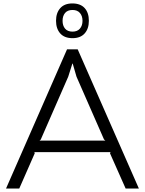

<svg xmlns="http://www.w3.org/2000/svg" viewBox="-20 -1097 843 1117"><path d="M210 -279H593L585 -286L425 -651L403 -727H401L377 -651L217 -285ZM402 -1039Q373 -1039 358.5 -1021.5Q344 -1004 344 -976Q344 -948 358.5 -930.5Q373 -913 402 -913Q430 -913 445 -930.5Q460 -948 460 -976Q460 -1004 445 -1021.5Q430 -1039 402 -1039ZM432 -810 788 0H711L620 -205L623 -212H180L182 -205L92 0H15L370 -810ZM497 -976Q497 -930 472.5 -902.5Q448 -875 402 -875Q355 -875 330.5 -902.5Q306 -930 306 -976Q306 -1022 330.5 -1049.5Q355 -1077 401 -1077Q448 -1077 472.5 -1050Q497 -1023 497 -976Z"/></svg>

Font: Sinkin Sans 300 Light
Style: Regular
Weight: 300
Designer: Keith Bates
Foundry: K-Type
Version: Sinkin Sans (version 1.0)  by Keith Bates   •   © 2014   www